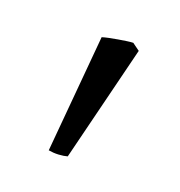

<svg xmlns="http://www.w3.org/2000/svg" viewBox="-92 -791 434 462"><g transform="rotate(30 125.0 -560.0)"><path d="M150.9 -407.2Q147 -405.3 141.4 -403.3Q135.7 -401.4 129.4 -399.9Q123 -398.4 116.5 -397.7Q109.9 -397 104 -397L78.1 -696.3Q83.5 -699.2 93.8 -703.4Q104 -707.5 115 -711.4Q126 -715.3 135.7 -718.5Q145.5 -721.7 150.9 -722.7L171.9 -712.4Z"/></g></svg>

Font: GentiumAlt
Style: Regular
Weight: 400
Designer: J. Victor Gaultney
Version: Version 1.02; 2005; OFL release